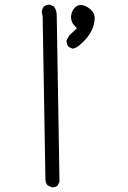

<svg xmlns="http://www.w3.org/2000/svg" viewBox="-20 -803 540 813"><path d="M286.1 -597.2Q286.1 -597.2 287.8 -597.2Q289.6 -597.2 293.2 -598.1Q296.9 -599.1 302.7 -602.1Q315.9 -609.4 334 -627.4Q368.7 -662.6 377.4 -700.2Q380.9 -713.4 380.9 -724.6Q380.9 -743.2 371.6 -754.4Q355.5 -773.9 333 -780.3Q326.7 -781.7 321.8 -781.7Q316.9 -781.7 313.5 -780.8Q305.2 -778.8 297.9 -771.5Q282.2 -755.9 280.8 -732.9Q280.8 -731 280.8 -729.5Q280.8 -719.7 284.9 -710Q289.1 -700.2 299.8 -689.5L305.7 -683.6L273.4 -652.8L262.2 -633.3Q261.7 -631.3 261.7 -630.1Q261.7 -628.9 262 -627.2Q262.2 -625.5 262.5 -623Q262.7 -620.6 263.4 -618.2Q264.2 -615.7 265.1 -613.8Q267.1 -609.4 270 -605ZM201.2 -9.8Q214.8 -9.8 223.6 -17.1L231.9 -33.2L220.2 -738.3Q220.2 -758.3 209 -774.9L192.9 -782.7Q190.9 -783.2 187 -783.2Q183.1 -783.2 177.2 -781.5Q171.4 -779.8 166 -775.4Q158.7 -766.1 156.7 -753.9L160.6 -733.4L172.4 -39.6Q173.8 -27.3 181.2 -18.6L197.8 -10.3Q199.7 -9.8 201.2 -9.8Z"/></svg>

Font: NaikaiFont
Style: Light
Weight: 300
Version: Version 1.89